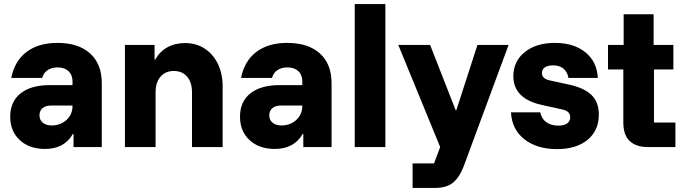

<svg xmlns="http://www.w3.org/2000/svg" viewBox="-20 -720 3348 940"><path d="M200.8 9.2Q123.3 9.2 76.7 -34.2Q30 -77.5 30 -148.3Q30 -222.5 80.8 -262.9Q131.7 -303.3 223.3 -303.3H335V-321.7Q335 -353.3 315.4 -371.7Q295.8 -390 261.7 -390Q233.3 -390 213.3 -376.7Q193.3 -363.3 186.7 -338.3H35Q51.7 -421.7 110 -465.8Q168.3 -510 260.8 -510Q364.2 -510 421.2 -458.3Q478.3 -406.7 478.3 -312.5V0H340V-64.2H336.7Q315.8 -27.5 281.7 -9.2Q247.5 9.2 200.8 9.2ZM233.3 -105.8Q262.5 -105.8 285.4 -118.3Q308.3 -130.8 321.7 -152.1Q335 -173.3 335 -200.8V-203.3H230Q203.3 -203.3 188.3 -190.4Q173.3 -177.5 173.3 -155.8Q173.3 -132.5 189.6 -119.2Q205.8 -105.8 233.3 -105.8Z M591.7 0V-500H736.7V-428.3H740Q761.7 -467.5 799.2 -488.3Q836.7 -509.2 886.7 -509.2Q940.8 -509.2 982.1 -482.1Q1023.3 -455 1046.7 -407.5Q1070 -360 1070 -297.5V0H920V-267.5Q920 -316.7 896.2 -344.6Q872.5 -372.5 830.8 -372.5Q790 -372.5 765.8 -344.6Q741.7 -316.7 741.7 -267.5V0Z M1325.8 9.2Q1248.3 9.2 1201.7 -34.2Q1155 -77.5 1155 -148.3Q1155 -222.5 1205.8 -262.9Q1256.7 -303.3 1348.3 -303.3H1460V-321.7Q1460 -353.3 1440.4 -371.7Q1420.8 -390 1386.7 -390Q1358.3 -390 1338.3 -376.7Q1318.3 -363.3 1311.7 -338.3H1160Q1176.7 -421.7 1235 -465.8Q1293.3 -510 1385.8 -510Q1489.2 -510 1546.2 -458.3Q1603.3 -406.7 1603.3 -312.5V0H1465V-64.2H1461.7Q1440.8 -27.5 1406.7 -9.2Q1372.5 9.2 1325.8 9.2ZM1358.3 -105.8Q1387.5 -105.8 1410.4 -118.3Q1433.3 -130.8 1446.7 -152.1Q1460 -173.3 1460 -200.8V-203.3H1355Q1328.3 -203.3 1313.3 -190.4Q1298.3 -177.5 1298.3 -155.8Q1298.3 -132.5 1314.6 -119.2Q1330.8 -105.8 1358.3 -105.8Z M1716.7 0V-700H1866.7V0Z M2000 200V80H2105L2135 0L1930 -500H2085.8L2210.8 -180.8H2214.2L2317.5 -500H2470L2285 0L2252.5 88.3Q2231.7 145 2200 172.5Q2168.3 200 2110 200Z M2706.7 10Q2608.3 10 2547.1 -38.3Q2485.8 -86.7 2481.7 -170H2625Q2631.7 -138.3 2654.6 -121.7Q2677.5 -105 2713.3 -105Q2740.8 -105 2756.2 -115.4Q2771.7 -125.8 2771.7 -146.7Q2771.7 -175.8 2732.5 -184.2L2634.2 -205.8Q2493.3 -236.7 2493.3 -346.7Q2493.3 -420.8 2549.6 -465.4Q2605.8 -510 2696.7 -510Q2789.2 -510 2846.2 -463.8Q2903.3 -417.5 2906.7 -338.3H2763.3Q2757.5 -368.3 2738.3 -384.2Q2719.2 -400 2687.5 -400Q2662.5 -400 2647.9 -390.4Q2633.3 -380.8 2633.3 -361.7Q2633.3 -348.3 2642.1 -340Q2650.8 -331.7 2666.7 -327.5L2769.2 -305Q2840.8 -289.2 2876.2 -254.6Q2911.7 -220 2911.7 -159.2Q2911.7 -80.8 2856.7 -35.4Q2801.7 10 2706.7 10Z M3151.7 0Q3094.2 0 3062.9 -29.6Q3031.7 -59.2 3031.7 -120V-380H2956.7V-500H3033.3V-650H3180V-500H3276.7V-380H3181.7V-120H3286.7V0Z"/></svg>

Font: Funnel Sans Light ExtraBold
Style: Regular
Weight: 800
Version: Version 1.000